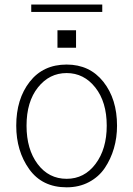

<svg xmlns="http://www.w3.org/2000/svg" viewBox="-20 -799 580 837"><path d="M95.7 -251Q95.7 -148.4 144 -84Q192.4 -19.5 270.5 -19.5Q347.7 -19.5 396.5 -84.5Q445.3 -149.4 445.3 -251Q445.3 -354.5 395.5 -417.5Q345.7 -480.5 270.5 -480.5Q195.3 -480.5 145.5 -418Q95.7 -355.5 95.7 -251ZM50.8 -251Q50.8 -367.2 109.4 -442.4Q168 -517.6 270.5 -517.6Q371.1 -517.6 430.7 -442.4Q490.2 -367.2 490.2 -251Q490.2 -199.2 476.6 -152.3Q462.9 -105.5 437 -66.9Q411.1 -28.3 368.2 -5.4Q325.2 17.6 270.5 17.6Q164.1 17.6 107.4 -61.5Q50.8 -140.6 50.8 -251ZM230.5 -590.8V-667H311.5V-590.8ZM116.2 -747.1V-779.3H425.8V-747.1Z"/></svg>

Font: Gothic A1 ExtraLight
Style: Regular
Weight: 275
Designer: HanYang I&C Co.,Ltd.
Foundry: HanYang I&C Co.,Ltd.
Version: Version 2.50